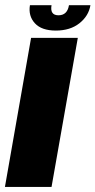

<svg xmlns="http://www.w3.org/2000/svg" viewBox="-42 -740 378 760"><path d="M-22.5 0 81 -590H266L162 0ZM179 -619Q122.5 -619 96 -648Q69.5 -677 76.5 -719.5H162Q155 -679.5 189.5 -679.5Q224.5 -679.5 231 -719.5H316Q309 -677 272.5 -648Q236 -619 179 -619Z"/></svg>

Font: Anybody ExtraBold
Style: Italic
Weight: 800
Italic angle: -10°
Designer: Tyler Finck
Foundry: Etcetera Type Company
Version: Version 1.010; ttfautohint (v1.8.3) -l 8 -r 50 -G 200 -x 14 